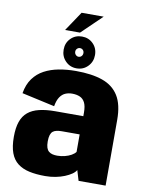

<svg xmlns="http://www.w3.org/2000/svg" viewBox="-99 -995 811 1070"><g transform="rotate(10 306.0 -460.0)"><path d="M232 6Q263 6 290.8 0.5Q318.5 -5 341.2 -14.2Q364 -23.5 380 -34.5Q396 -45.5 403 -58L420.5 0H573.5V-372Q573.5 -458.5 542.5 -508.2Q511.5 -558 451 -579.2Q390.5 -600.5 300.5 -600.5Q249.5 -600.5 204 -592Q158.5 -583.5 122 -564Q85.5 -544.5 61 -511Q36.5 -477.5 28 -427L214 -386Q220 -420.5 233 -439.2Q246 -458 263.5 -465.2Q281 -472.5 301 -472.5Q327 -472.5 345.5 -464.2Q364 -456 374 -436Q384 -416 384 -380V-359.5H225Q173 -359.5 134.8 -350.2Q96.5 -341 71.5 -320.2Q46.5 -299.5 34.5 -265Q22.5 -230.5 22.5 -179.5Q22.5 -124.5 35.8 -88.5Q49 -52.5 76 -31.8Q103 -11 141.8 -2.5Q180.5 6 232 6ZM278.5 -117.5Q263.5 -117.5 251.5 -120.5Q239.5 -123.5 230.8 -130.8Q222 -138 217.5 -151.5Q213 -165 213 -187Q213 -209.5 217.5 -223.2Q222 -237 230.5 -243.8Q239 -250.5 251.8 -253.2Q264.5 -256 280.5 -256H381.5V-157Q374 -146.5 358 -137.2Q342 -128 321.2 -122.8Q300.5 -117.5 278.5 -117.5ZM300 -615.5Q338 -615.5 363.5 -641.8Q389 -668 389 -706Q389 -744.5 363.5 -770Q338 -795.5 300 -795.5Q262.5 -795.5 237 -770Q211.5 -744.5 211.5 -706Q211.5 -668 237 -641.8Q262.5 -615.5 300 -615.5ZM300 -681Q291 -681 284 -688.2Q277 -695.5 277 -706Q277 -716.5 284 -723.2Q291 -730 300 -730Q310 -730 316.8 -723.2Q323.5 -716.5 323.5 -706Q323.5 -695.5 316.8 -688.2Q310 -681 300 -681ZM200.5 -815H285L399.5 -925.5H274.5Z"/></g></svg>

Font: Anybody SemiCondensed ExtraBold
Style: Regular
Weight: 800
Width: 4
Version: Version 1.113;gftools[0.9.25]